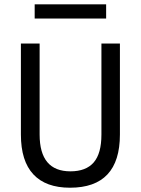

<svg xmlns="http://www.w3.org/2000/svg" viewBox="-20 -857 654 892"><path d="M141.1 -771V-836.9H473.1V-771ZM451.2 -231.9V-654.8H537.1V-231.9Q537.1 15.1 305.2 15.1Q192.9 15.1 135 -46.9Q77.1 -108.9 77.1 -231.9V-654.8H164.1V-231.9Q164.1 -61 307.1 -61Q379.4 -61 415.3 -102.3Q451.2 -143.6 451.2 -231.9Z"/></svg>

Font: IntelOne Mono
Style: Regular
Weight: 400
Designer: Fred Shallcrass
Foundry: Frere-Jones Type LLC
Version: Version 1.200;hotconv 1.1.0;makeotfexe 2.6.0;FJTRelease1.2